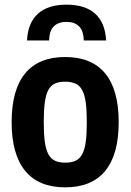

<svg xmlns="http://www.w3.org/2000/svg" viewBox="-20 -795 561 825"><path d="M96 -621Q100 -697 143 -736Q186 -775 266 -775Q346 -775 389 -736Q432 -697 436 -621H340Q339 -663 319.5 -682Q300 -701 266 -701Q231 -701 211.5 -682Q192 -663 191 -621ZM260 10Q146 10 88 -61Q30 -132 30 -270Q30 -409 88 -479.5Q146 -550 260 -550Q374 -550 432 -479.5Q490 -409 490 -270Q490 -131 432 -60.5Q374 10 260 10ZM260 -96Q286 -96 304 -104Q322 -112 333 -132Q344 -152 348.5 -185.5Q353 -219 353 -270Q353 -321 348.5 -354.5Q344 -388 333 -408Q322 -428 304 -436Q286 -444 260 -444Q234 -444 216 -436Q198 -428 187.5 -408Q177 -388 172.5 -354.5Q168 -321 168 -270Q168 -220 172.5 -186.5Q177 -153 187.5 -133Q198 -113 216 -104.5Q234 -96 260 -96Z"/></svg>

Font: Encode Sans Compressed
Style: Bold
Weight: 700
Designer: Pablo Impallari, Andres Torresi
Foundry: Pablo Impallari, Andres Torresi
Version: Version 1.000; ttfautohint (v1.00) -l 8 -r 50 -G 200 -x 14 -